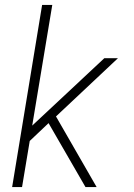

<svg xmlns="http://www.w3.org/2000/svg" viewBox="-20 -755 540 775"><path d="M29 0 150 -735H191L110 -248L401 -520H456L206 -285L370 0H325L217 -187L176 -258L100 -186L69 0Z"/></svg>

Font: Iosevka SS04 Extralight
Style: Italic
Weight: 200
Italic angle: -9°
Monospace: yes
Designer: Belleve Invis
Foundry: Belleve Invis
Version: Version 19.0.0; ttfautohint (v1.8.4)